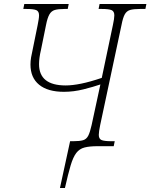

<svg xmlns="http://www.w3.org/2000/svg" viewBox="-20 -734 755 964"><path d="M281 210 332 -25H348Q380 -25 397 -30Q414 -35 423 -52.5Q432 -70 440 -106L484 -310Q449 -298 399.5 -285.5Q350 -273 301 -273Q220 -273 176.5 -308.5Q133 -344 133 -410Q133 -427 136 -445.5Q139 -464 143 -480L169 -608Q172 -624 174 -636Q176 -648 176 -657Q176 -677 162.5 -683Q149 -689 112 -689H97L102 -714H325L320 -689H304Q273 -689 255.5 -684Q238 -679 228 -661.5Q218 -644 211 -608L185 -480Q181 -464 178.5 -445.5Q176 -427 176 -412Q176 -305 310 -305Q343 -305 387.5 -314Q432 -323 491 -343L547 -609Q554 -641 554 -657Q554 -677 540.5 -683Q527 -689 491 -689H475L480 -714H715L710 -689H683Q651 -689 633.5 -684Q616 -679 606.5 -662Q597 -645 590 -608L483 -106Q476 -72 476 -57Q476 -37 489.5 -31Q503 -25 540 -25H556L551 0H470Q430 0 404.5 6.5Q379 13 363 34Q347 55 334.5 97Q322 139 306 210Z"/></svg>

Font: Noto Serif SemiCondensed ExtraLight
Style: Italic
Weight: 200
Width: 4
Italic angle: -12°
Designer: Monotype Design Team
Foundry: Monotype Imaging Inc.
Version: Version 2.013